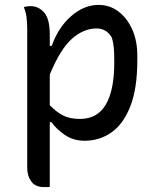

<svg xmlns="http://www.w3.org/2000/svg" viewBox="-20 -563 640 783"><path d="M77 -534Q89 -538 105 -538Q137 -538 160 -512Q183 -486 183 -422V-376H191Q218 -452 270.5 -497.5Q323 -543 382 -543Q427 -543 462.5 -516.5Q498 -490 519 -443.5Q540 -397 540 -336V-317Q540 -202 511.5 -129.5Q483 -57 434.5 -23Q386 11 325 11Q279 11 244 -13Q209 -37 190 -65H183V199Q176 200 171 200Q166 200 160 200Q124 200 107.5 177Q91 154 91 121V-442Q91 -473 88 -494Q85 -515 77 -534ZM374 -447Q321 -447 273.5 -405Q226 -363 183 -259V-134Q210 -106 237.5 -92Q265 -78 306 -78Q377 -78 411.5 -136.5Q446 -195 446 -308V-318Q446 -346 444 -368.5Q442 -391 436 -410Q414 -447 374 -447Z"/></svg>

Font: Recursive Mn Csl St
Style: Regular
Weight: 400
Monospace: yes
Version: Version 1.079;hotconv 1.0.112;makeotfexe 2.5.65598; ttfautoh